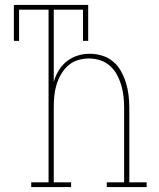

<svg xmlns="http://www.w3.org/2000/svg" viewBox="-20 -755 640 775"><path d="M106 0V-19H176V-716H57V-590H36V-735H336V-590H315V-716H197V-425Q204 -449 217 -470.5Q230 -492 249.5 -507.5Q269 -523 293 -530.5Q317 -538 342 -538Q367 -538 392 -530.5Q417 -523 436.5 -506.5Q456 -490 468.5 -467.5Q481 -445 488.5 -420.5Q496 -396 499 -370.5Q502 -345 502 -320V-19H572V0H411V-19H481V-320Q481 -343 478.5 -366Q476 -389 469.5 -411Q463 -433 452 -453.5Q441 -474 423.5 -489.5Q406 -505 384 -512Q362 -519 339 -519Q316 -519 293.5 -512Q271 -505 254 -489.5Q237 -474 225.5 -453.5Q214 -433 207.5 -411Q201 -389 199 -366Q197 -343 197 -320V-19H267V0Z"/></svg>

Font: Iosevka Slab Thin Extended
Style: Regular
Weight: 100
Width: 7
Monospace: yes
Designer: Belleve Invis
Foundry: Belleve Invis
Version: Version 11.1.1; ttfautohint (v1.8.3)